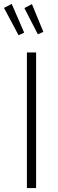

<svg xmlns="http://www.w3.org/2000/svg" viewBox="-44 -949 294 969"><path d="M15.1 -929.2 78.1 -784.2 49.8 -771 -23.9 -909.2ZM117.2 -928.2 174.8 -788.1 147 -775.9 79.1 -908.2ZM138.2 -684.1V0H91.8V-684.1Z"/></svg>

Font: Fira Sans Compressed ExtraLight
Style: Regular
Weight: 250
Width: 1
Designer: Carrois Corporate & Edenspiekermann AG
Foundry: Carrois Corporate GbR & Edenspiekermann AG
Version: Version 4.203;PS 004.203;hotconv 1.0.88;makeotf.lib2.5.64775